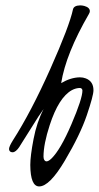

<svg xmlns="http://www.w3.org/2000/svg" viewBox="-20 -646 359 696"><path d="M137.7 -78.1Q138.2 -62 148.4 -61Q155.8 -61 166.5 -71.3Q199.2 -103 239 -195.8Q278.8 -288.6 278.8 -317.9Q278.3 -325.7 270.5 -327.1Q255.4 -327.1 240.7 -319.3Q192.9 -293 160.2 -192.4Q137.7 -123.5 137.7 -78.1ZM122.1 29.8Q90.3 29.8 89.8 -47.9Q89.8 -80.6 101.6 -141.8Q113.3 -203.1 138.2 -251Q123 -230.5 92.8 -181.4Q62.5 -132.3 50.8 -114.7V-114.3Q37.1 -93.8 25.4 -94Q13.7 -94.2 12.7 -105.5Q12.7 -114.7 26.4 -136.7Q92.8 -240.2 162.4 -396.2Q231.9 -552.2 244.6 -612.3Q248 -626 270.5 -626.5Q277.8 -626.5 285.6 -624.5Q305.7 -618.7 305.7 -605.5Q305.7 -601.1 302.2 -595.2Q218.8 -451.2 201.7 -344.7Q236.3 -365.2 269.5 -365.7Q281.2 -365.7 291 -361.8Q318.8 -351.1 318.8 -318.8Q318.8 -299.3 294.7 -228.3Q270.5 -157.2 215.1 -63.7Q159.7 29.8 122.1 29.8Z"/></svg>

Font: Kristi
Style: Regular
Weight: 400
Italic angle: -15°
Version: Version 1.004